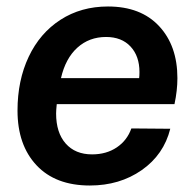

<svg xmlns="http://www.w3.org/2000/svg" viewBox="-20 -562 600 592"><path d="M34 -221Q34 -314 68.5 -387Q103 -460 166.5 -501Q230 -542 313 -542Q414 -542 470.5 -481.5Q527 -421 527 -321Q527 -283 518 -241H155Q153 -221 153 -212Q153 -153 182.5 -119.5Q212 -86 264 -86Q308 -86 340 -107.5Q372 -129 385 -166L505 -165Q485 -85 417 -37.5Q349 10 257 10Q151 10 92.5 -52.5Q34 -115 34 -221ZM409 -321Q410 -328 410 -340Q410 -389 382.5 -418.5Q355 -448 307 -448Q255 -448 218.5 -415Q182 -382 168 -321Z"/></svg>

Font: Mona Sans SemiBold
Style: Italic
Weight: 600
Italic angle: -11.7°
Designer: Deni Anggara
Foundry: GitHub
Version: Version 2.000